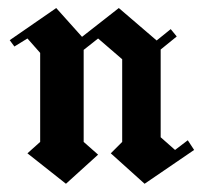

<svg xmlns="http://www.w3.org/2000/svg" viewBox="-20 -445 504 478"><path d="M447.5 -95.8 463.3 -71.7 340 12.5 255.8 -63.3 284.2 -91.7V-297.5L224.2 -349.2L188.3 -320.8V-91.7L224.2 -60L144.2 12.5L48.3 -63.3L80 -91.7V-313.3L48.3 -349.2L15.8 -329.2L4.2 -345L120 -425L184.2 -353.3L275.8 -425L370 -344.2L405 -372.5L420 -354.2L380 -321.7V-103.3L415.8 -71.7Z"/></svg>

Font: Chomsky
Style: Regular
Weight: 400
Version: Version 2.3